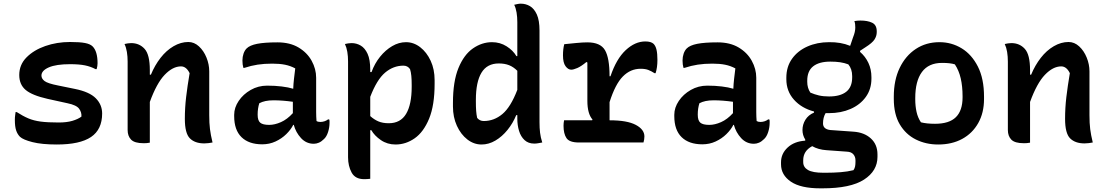

<svg xmlns="http://www.w3.org/2000/svg" viewBox="-20 -777 6040 1047"><path d="M300 -109Q344 -109 374.5 -118Q405 -127 424 -141Q426 -164 411.5 -184Q397 -204 348 -214L239 -238Q155 -257 120 -286.5Q85 -316 85 -368Q85 -424 124.5 -464Q164 -504 227 -526Q290 -548 362 -548Q415 -548 443.5 -542.5Q472 -537 485 -524Q512 -497 512 -432Q512 -417 507 -400H501Q475 -414 443.5 -420.5Q412 -427 362 -427Q286 -427 246 -409.5Q206 -392 206 -365Q206 -348 223 -335Q240 -322 296 -311L389 -292Q468 -276 502.5 -241Q537 -206 537 -158Q537 -71 476.5 -30Q416 11 290 11Q208 11 157 -2Q106 -15 89 -31Q75 -45 68 -66Q61 -87 61 -123Q61 -137 62.5 -147Q64 -157 65 -166H71Q105 -144 134.5 -131.5Q164 -119 202 -114Q240 -109 300 -109Z M797 1Q787 3 779 3.5Q771 4 763 4Q714 4 695 -15.5Q676 -35 676 -68V-441Q676 -469 672 -493.5Q668 -518 659 -537Q668 -539 677 -540.5Q686 -542 695 -542Q740 -542 768.5 -510.5Q797 -479 797 -395V-370H803Q824 -421 855.5 -461.5Q887 -502 926.5 -525Q966 -548 1007 -548Q1039 -548 1065 -524Q1091 -500 1106 -463Q1121 -426 1121 -388V-149Q1121 -105 1125 -73Q1129 -41 1139 0Q1128 2 1117 3.5Q1106 5 1094 5Q1043 5 1015.5 -22.5Q988 -50 988 -129Q988 -189 995 -248Q1002 -307 1014 -378Q996 -415 967 -415Q922 -415 878 -369Q834 -323 797 -221Z M1704 -353V-166Q1704 -153 1704.5 -141Q1705 -129 1706 -117Q1714 -112 1727 -112Q1738 -112 1749 -115.5Q1760 -119 1769 -126H1775Q1777 -121 1777 -117Q1777 -113 1777 -107Q1777 -82 1769 -57Q1761 -32 1747 -19Q1733 -5 1719 1Q1705 7 1691 7Q1650 7 1621.5 -24Q1593 -55 1582 -96H1579Q1566 -70 1541 -45.5Q1516 -21 1482.5 -5.5Q1449 10 1410 10Q1337 10 1297 -29Q1257 -68 1257 -144V-151Q1257 -190 1281.5 -226.5Q1306 -263 1347 -286.5Q1388 -310 1437 -310Q1479 -310 1516 -305.5Q1553 -301 1579 -293Q1580 -319 1583 -346Q1586 -373 1590 -404Q1564 -418 1534.5 -424Q1505 -430 1465 -430Q1421 -430 1385 -424.5Q1349 -419 1313 -407H1307Q1302 -425 1302 -447Q1302 -467 1308 -484.5Q1314 -502 1325 -513Q1342 -530 1382 -538Q1422 -546 1493 -546Q1561 -546 1608 -518Q1655 -490 1679.5 -445.5Q1704 -401 1704 -353ZM1385 -151Q1385 -120 1399 -108Q1413 -96 1448 -96Q1478 -96 1512 -111Q1546 -126 1577 -160V-222Q1549 -226 1522.5 -228Q1496 -230 1472 -230Q1447 -230 1428 -226Q1409 -222 1394 -214Q1385 -186 1385 -153Z M1861 -537Q1870 -539 1879 -540.5Q1888 -542 1897 -542Q1924 -542 1947 -528.5Q1970 -515 1984.5 -483.5Q1999 -452 1999 -396V-384H2006Q2023 -431 2052.5 -467.5Q2082 -504 2118.5 -525.5Q2155 -547 2194 -547Q2236 -547 2271.5 -519.5Q2307 -492 2328.5 -445.5Q2350 -399 2350 -340V-320Q2350 -203 2320 -130Q2290 -57 2241.5 -23Q2193 11 2137 11Q2092 11 2057 -13Q2022 -37 2005 -67H1999V198Q1989 199 1982 199.5Q1975 200 1966 200Q1917 200 1897.5 164Q1878 128 1878 81V-442Q1878 -470 1874 -494Q1870 -518 1861 -537ZM2180 -419Q2125 -419 2080 -381Q2035 -343 1999 -249V-144Q2020 -125 2043.5 -115Q2067 -105 2100 -105Q2164 -105 2194.5 -156Q2225 -207 2225 -304V-314Q2225 -343 2223 -363.5Q2221 -384 2216 -400Q2203 -419 2180 -419Z M2663 -547Q2707 -547 2742.5 -524.5Q2778 -502 2796 -471H2801V-656Q2801 -684 2797 -708.5Q2793 -733 2784 -751Q2793 -753 2802 -755Q2811 -757 2820 -757Q2847 -757 2870 -743.5Q2893 -730 2907.5 -698Q2922 -666 2922 -610V-110Q2922 -79 2925 -53.5Q2928 -28 2937 0Q2925 2 2915 4Q2905 6 2893 6Q2861 6 2840.5 -13Q2820 -32 2810.5 -63Q2801 -94 2801 -130V-149H2795Q2777 -105 2747.5 -68.5Q2718 -32 2681.5 -10.5Q2645 11 2606 11Q2564 11 2528.5 -16.5Q2493 -44 2471.5 -91Q2450 -138 2450 -196V-216Q2450 -333 2480 -406Q2510 -479 2559 -513Q2608 -547 2663 -547ZM2582 -134Q2596 -117 2618 -117Q2674 -117 2719.5 -155Q2765 -193 2801 -287V-391Q2780 -412 2756 -421.5Q2732 -431 2700 -431Q2636 -431 2605.5 -380.5Q2575 -330 2575 -232V-222Q2575 -194 2576.5 -173Q2578 -152 2582 -134Z M3056 -121H3209L3211 -125Q3183 -157 3183 -227V-436L3178 -439Q3149 -415 3128 -406Q3107 -397 3095 -397Q3078 -397 3064 -416Q3050 -435 3050 -475Q3050 -510 3057 -536Q3086 -539 3122 -542.5Q3158 -546 3183 -546Q3254 -546 3279 -503.5Q3304 -461 3304 -361H3309Q3341 -456 3392 -503.5Q3443 -551 3499 -551Q3530 -551 3544 -538Q3555 -527 3560 -506Q3565 -485 3565 -450Q3565 -408 3555 -378H3549Q3532 -389 3515.5 -395.5Q3499 -402 3473 -402Q3418 -402 3376.5 -360Q3335 -318 3304 -220V-121H3305Q3400 -121 3447 -96Q3494 -71 3494 -33Q3494 -17 3489 0H3137Q3085 0 3069 -24Q3053 -48 3053 -91Q3053 -106 3056 -121Z M4104 -353V-166Q4104 -153 4104.5 -141Q4105 -129 4106 -117Q4114 -112 4127 -112Q4138 -112 4149 -115.5Q4160 -119 4169 -126H4175Q4177 -121 4177 -117Q4177 -113 4177 -107Q4177 -82 4169 -57Q4161 -32 4147 -19Q4133 -5 4119 1Q4105 7 4091 7Q4050 7 4021.5 -24Q3993 -55 3982 -96H3979Q3966 -70 3941 -45.5Q3916 -21 3882.5 -5.5Q3849 10 3810 10Q3737 10 3697 -29Q3657 -68 3657 -144V-151Q3657 -190 3681.5 -226.5Q3706 -263 3747 -286.5Q3788 -310 3837 -310Q3879 -310 3916 -305.5Q3953 -301 3979 -293Q3980 -319 3983 -346Q3986 -373 3990 -404Q3964 -418 3934.5 -424Q3905 -430 3865 -430Q3821 -430 3785 -424.5Q3749 -419 3713 -407H3707Q3702 -425 3702 -447Q3702 -467 3708 -484.5Q3714 -502 3725 -513Q3742 -530 3782 -538Q3822 -546 3893 -546Q3961 -546 4008 -518Q4055 -490 4079.5 -445.5Q4104 -401 4104 -353ZM3785 -151Q3785 -120 3799 -108Q3813 -96 3848 -96Q3878 -96 3912 -111Q3946 -126 3977 -160V-222Q3949 -226 3922.5 -228Q3896 -230 3872 -230Q3847 -230 3828 -226Q3809 -222 3794 -214Q3785 -186 3785 -153Z M4501 -547Q4565 -548 4616 -527L4632 -574Q4644 -603 4644 -627Q4644 -637 4643 -645.5Q4642 -654 4639 -662Q4656 -665 4672 -665Q4711 -665 4736 -653Q4761 -641 4761 -606V-602Q4761 -581 4749 -562Q4737 -543 4699 -519L4670 -500V-494Q4699 -469 4715.5 -434Q4732 -399 4732 -356V-348Q4732 -291 4701.5 -248.5Q4671 -206 4618.5 -183Q4566 -160 4500 -160Q4491 -160 4482 -160Q4468 -136 4468 -104Q4468 -73 4507 -68L4634 -59Q4693 -55 4729 -22Q4765 11 4765 65V78Q4765 155 4691.5 202.5Q4618 250 4465 250H4453Q4346 250 4292.5 213.5Q4239 177 4239 119V108Q4239 61 4275 27.5Q4311 -6 4371 -10V-16Q4356 -40 4356 -68Q4356 -98 4372 -124Q4388 -150 4419 -163V-169Q4351 -187 4309.5 -233.5Q4268 -280 4268 -345V-353Q4268 -413 4299 -456.5Q4330 -500 4383 -523.5Q4436 -547 4501 -547ZM4508 -441Q4447 -441 4414.5 -415.5Q4382 -390 4382 -337V-331Q4382 -297 4399 -272Q4422 -262 4446 -256.5Q4470 -251 4501 -251Q4562 -251 4594.5 -276.5Q4627 -302 4627 -355V-362Q4627 -401 4606 -426Q4585 -434 4561.5 -437.5Q4538 -441 4508 -441ZM4469 165H4484Q4526 165 4564 162Q4602 159 4634 151Q4641 141 4643 130Q4645 119 4645 106V97Q4645 78 4633.5 64.5Q4622 51 4598 50L4487 42Q4442 39 4409 20Q4360 46 4360 97V107Q4360 135 4386 150Q4412 165 4469 165Z M5103 -547Q5169 -547 5224 -513.5Q5279 -480 5312.5 -414Q5346 -348 5346 -250V-237Q5346 -162 5314.5 -106Q5283 -50 5227 -19.5Q5171 11 5096 11Q5029 11 4974 -16.5Q4919 -44 4886.5 -99Q4854 -154 4854 -238V-250Q4854 -340 4886 -406.5Q4918 -473 4974 -510Q5030 -547 5103 -547ZM5117 -434Q5044 -434 5007.5 -384.5Q4971 -335 4971 -242V-235Q4971 -199 4978 -167Q4985 -135 5002 -110Q5033 -102 5079 -102Q5156 -102 5192.5 -138Q5229 -174 5229 -246V-252Q5229 -306 5219 -349.5Q5209 -393 5187 -426Q5163 -434 5117 -434Z M5597 1Q5587 3 5579 3.5Q5571 4 5563 4Q5514 4 5495 -15.5Q5476 -35 5476 -68V-441Q5476 -469 5472 -493.5Q5468 -518 5459 -537Q5468 -539 5477 -540.5Q5486 -542 5495 -542Q5540 -542 5568.5 -510.5Q5597 -479 5597 -395V-370H5603Q5624 -421 5655.5 -461.5Q5687 -502 5726.5 -525Q5766 -548 5807 -548Q5839 -548 5865 -524Q5891 -500 5906 -463Q5921 -426 5921 -388V-149Q5921 -105 5925 -73Q5929 -41 5939 0Q5928 2 5917 3.5Q5906 5 5894 5Q5843 5 5815.5 -22.5Q5788 -50 5788 -129Q5788 -189 5795 -248Q5802 -307 5814 -378Q5796 -415 5767 -415Q5722 -415 5678 -369Q5634 -323 5597 -221Z"/></svg>

Font: Recursive Mn Csl St SmB
Style: Regular
Weight: 600
Monospace: yes
Version: Version 1.079;hotconv 1.0.112;makeotfexe 2.5.65598; ttfautoh